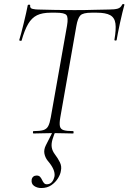

<svg xmlns="http://www.w3.org/2000/svg" viewBox="-20 -673 647 968"><path d="M149 0Q146 0 146 -6Q146 -12 149 -12Q181 -12 198 -17Q215 -22 223 -37Q231 -52 236 -81L318 -544Q325 -585 315 -597Q305 -609 262 -609H235Q193 -609 166.5 -596Q140 -583 122 -552.5Q104 -522 89 -469Q88 -466 82 -467.5Q76 -469 77 -471Q81 -483 87 -506Q93 -529 99.5 -555.5Q106 -582 111.5 -606.5Q117 -631 120 -647Q122 -650 127.5 -649.5Q133 -649 132 -646Q130 -631 145 -628Q160 -625 171 -625Q208 -624 257.5 -623Q307 -622 354 -622Q414 -622 455 -623.5Q496 -625 530 -625Q558 -625 573.5 -629.5Q589 -634 596 -650Q598 -653 603 -652.5Q608 -652 607 -648Q603 -634 597 -609.5Q591 -585 585 -557.5Q579 -530 574.5 -506.5Q570 -483 568 -471Q567 -468 561.5 -468.5Q556 -469 557 -473Q566 -525 562 -554.5Q558 -584 535.5 -596.5Q513 -609 468 -609H441Q399 -609 385.5 -595.5Q372 -582 365 -542L284 -81Q279 -52 282 -37Q285 -22 300.5 -17Q316 -12 349 -12Q351 -12 351 -6Q351 0 349 0Q329 0 304 -1Q279 -2 248 -2Q220 -2 194.5 -1Q169 0 149 0ZM188 275Q167 275 151.5 264Q136 253 140 230Q142 222 148.5 217Q155 212 165 212Q176 212 182 218.5Q188 225 192 234Q196 243 201.5 249.5Q207 256 216 256Q246 256 255 215Q257 198 248.5 179Q240 160 221 138Q208 122 204 102Q200 82 211 60L252 -21H264Q251 8 244.5 30.5Q238 53 241 70.5Q244 88 256 104Q272 125 282 145.5Q292 166 287 188Q285 205 272.5 225.5Q260 246 239 260.5Q218 275 188 275Z"/></svg>

Font: Cormorant Garamond Light Light
Style: Italic
Weight: 300
Italic angle: -10°
Version: Version 4.001